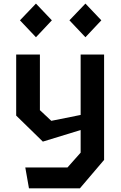

<svg xmlns="http://www.w3.org/2000/svg" viewBox="-20 -824 660 1044"><path d="M137.5 200H414.5L546 45.5V-527.5H418.5V-199L259 -167L197 -225V-527.5H68V-195.5L213 -54L418.5 -117V6L347 86.5H117.5ZM175.5 -621.5 262 -713.5 175.5 -804.5 88.5 -713.5ZM444.5 -621.5 531 -713.5 444.5 -804.5 357.5 -713.5Z"/></svg>

Font: Monaspace Krypton SemiBold
Style: Regular
Weight: 600
Designer: Riley Cran & the Lettermatic Team
Foundry: Lettermatic
Version: Version 1.200 (Monaspace Krypton)